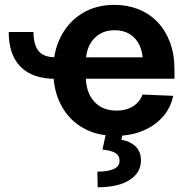

<svg xmlns="http://www.w3.org/2000/svg" viewBox="-20 -559 784 806"><path d="M214.8 -228Q116.7 -228 66.7 -278.3Q16.6 -328.6 16.6 -424.8H120.6Q120.6 -371.6 141.8 -345Q163.1 -318.4 214.8 -318.4ZM465.3 11.2Q385.3 11.2 326.4 -23.2Q267.6 -57.6 235.6 -119.4Q203.6 -181.2 203.6 -263.2Q203.6 -344.2 235.8 -406.2Q268.1 -468.3 325.7 -503.4Q383.3 -538.6 459.5 -538.6Q514.2 -538.6 560.3 -520.5Q606.4 -502.4 640.4 -467.3Q674.3 -432.1 693.4 -381.8Q712.4 -331.5 712.4 -267.1V-228.5H258.8V-318.4H644L580.1 -295.4Q580.1 -336.9 566.2 -367.7Q552.2 -398.4 525.6 -415.3Q499 -432.1 460.9 -432.1Q423.3 -432.1 396.5 -415Q369.6 -397.9 355 -368.2Q340.3 -338.4 340.3 -298.3V-236.8Q340.3 -193.4 356 -161.4Q371.6 -129.4 400.4 -112.1Q429.2 -94.7 468.3 -94.7Q496.1 -94.7 518.1 -102.8Q540 -110.8 555.4 -126Q570.8 -141.1 578.1 -162.1L707 -156.7Q696.8 -106.4 663.6 -68.8Q630.4 -31.2 579.6 -10Q528.8 11.2 465.3 11.2ZM425.8 -2.9H495.6L489.7 27.8Q524.4 33.2 547.9 54.4Q571.3 75.7 571.8 113.8Q571.8 165.5 524.4 196.3Q477.1 227.1 390.1 227.1L388.7 161.6Q431.6 161.6 456.5 150.9Q481.4 140.1 481.9 117.2Q482.4 94.7 465.1 83.7Q447.8 72.8 410.2 68.8Z"/></svg>

Font: Inter Cardless Tabular Bold
Style: Bold
Weight: 700
Designer: Rasmus Andersson
Foundry: rsms
Version: Version 4.000;git-4fc901f